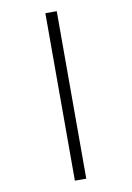

<svg xmlns="http://www.w3.org/2000/svg" viewBox="-106 -824 774 1129"><g transform="rotate(-10 281.5 -260.0)"><path d="M247 240V-760H315V240Z"/></g></svg>

Font: Noto Serif Hebrew SemiBold
Style: Regular
Weight: 600
Version: Version 2.003